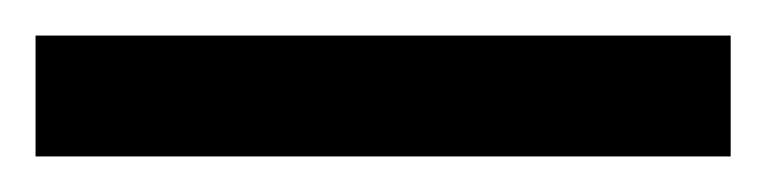

<svg xmlns="http://www.w3.org/2000/svg" viewBox="-22 70 431 108"><path d="M389 158H-2V90H389Z"/></svg>

Font: Noto Sans Sinhala SemiCondensed
Style: Bold
Weight: 700
Width: 4
Designer: Jelle Bosma - Monotype Design Team
Foundry: Monotype Imaging Inc.
Version: Version 2.006; ttfautohint (v1.8.4.7-5d5b)